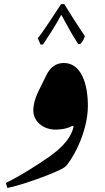

<svg xmlns="http://www.w3.org/2000/svg" viewBox="-20 -838 525 957"><path d="M182 -616H194C206 -635 219 -653 231 -672C256 -711 267 -731 284 -762H287C302 -735 317 -707 332 -680C345 -657 355 -642 370 -618L381 -619C394 -634 400 -647 403 -658C390 -678 361 -720 347 -743C333 -766 316 -793 300 -818L284 -817L227 -730C187 -671 177 -657 168 -648ZM17 99C92 84 268 21 304 -6C332 -29 418 -171 418 -311C418 -418 386 -524 298 -524C260 -524 231 -504 211 -463L171 -382C153 -345 146 -312 146 -288C146 -229 200 -192 255 -192C294 -192 322 -200 342 -211C344 -211 345 -210 347 -210C339 -159 297 -106 220 -53C143 0 72 43 9 74Z"/></svg>

Font: Noto Nastaliq Urdu
Style: Bold
Weight: 700
Designer: Monotype Design Team (Patrick Giasson: type design, Kamal Mansour: OpenType code, Glenda Bellarosa). Updated by Simon Co
Foundry: Monotype Imaging Inc., Simon Cozens
Version: Version 3.009